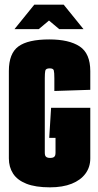

<svg xmlns="http://www.w3.org/2000/svg" viewBox="-20 -795 422 823"><path d="M194 8Q132 8 93 -7.5Q54 -23 36 -51Q18 -79 18 -116V-491Q18 -566 59 -596Q100 -626 191 -626Q276 -626 321.5 -596Q367 -566 367 -490V-410L213 -405V-459Q213 -485 210.5 -493.5Q208 -502 193 -502Q176 -502 174 -491.5Q172 -481 172 -460V-141Q172 -134 173.5 -129Q175 -124 180 -121Q185 -118 195 -118Q205 -118 210 -121Q215 -124 216.5 -129Q218 -134 218 -141V-204H191L199 -333H367V-116Q367 -79 346.5 -51Q326 -23 287.5 -7.5Q249 8 194 8ZM42 -670 127 -775H253L338 -670H234L190 -707L146 -670Z"/></svg>

Font: Smooch Sans Thin Black
Style: Regular
Weight: 900
Version: Version 1.010